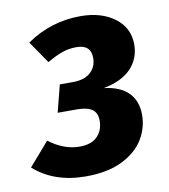

<svg xmlns="http://www.w3.org/2000/svg" viewBox="-86 -607 601 682"><g transform="rotate(-10 215.0 -266.0)"><path d="M420 -416Q420 -365 386 -329.5Q352 -294 286 -282Q345 -275 374.5 -245Q404 -215 404 -165Q404 -118 379 -77Q354 -36 301.5 -10Q249 16 170 16Q56 16 -17 -49L56 -133Q110 -92 166 -92Q209 -92 230.5 -114Q252 -136 252 -171Q252 -199 234 -211.5Q216 -224 180 -224H110L135 -322H182Q224 -322 246 -342Q268 -362 268 -394Q268 -442 216 -442Q188 -442 164 -433.5Q140 -425 109 -407L54 -487Q142 -548 249 -548Q324 -548 372 -512Q420 -476 420 -416Z"/></g></svg>

Font: Fira Sans Condensed
Style: Bold Italic
Weight: 700
Width: 3
Italic angle: -8°
Designer: Carrois Corporate & Edenspiekermann AG
Foundry: Carrois Corporate GbR & Edenspiekermann AG
Version: Version 4.203